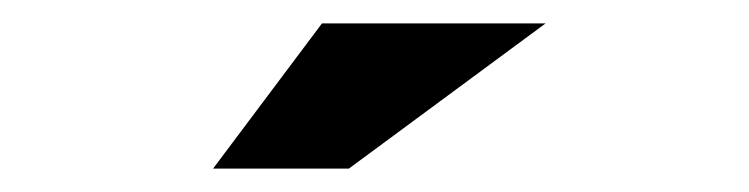

<svg xmlns="http://www.w3.org/2000/svg" viewBox="-20 -700 640 164"><path d="M162 -556H278L446 -680H255Z"/></svg>

Font: LT Wave Mono Black
Style: Italic
Weight: 900
Designer: Daniel Lyons
Version: Version 2.5 (Glyphs App)